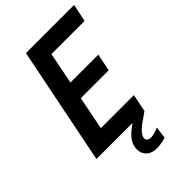

<svg xmlns="http://www.w3.org/2000/svg" viewBox="-272 -813 1108 1108"><g transform="rotate(-45 282.0 -258.5)"><path d="M171.4 -719.7H564.5L542 -611.8H271.5L232.9 -418H460.4L439 -312H211.4L170.9 -107.9H440.4L418.9 0L409.2 6.8Q376 29.3 355.5 44.7Q335 60.1 320.6 77.1Q306.2 94.2 306.2 110.4Q306.2 135.3 338.4 135.3Q354.5 135.3 371.8 129.6Q389.2 124 401.9 117.7L392.6 190.4Q378.9 196.3 356.7 200Q334.5 203.6 317.9 203.6Q277.8 203.6 254.4 182.1Q231 160.6 231 125.5Q231 116.7 233.4 103.5Q239.7 74.7 261.7 50.3Q283.7 25.9 321.8 0H26.9Z"/></g></svg>

Font: Reddit Sans Fudge SmBold Italic
Style: Regular
Weight: 600
Italic angle: -11.25°
Designer: Stephen Hutchings
Version: Version 1.013